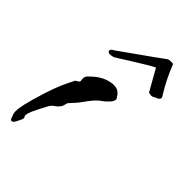

<svg xmlns="http://www.w3.org/2000/svg" viewBox="-182 -649 724 724"><g transform="rotate(45 180.0 -287.0)"><path d="M21 5Q17 5 14 -1Q12 -9 9 -15Q6 -21 6 -33Q6 -47 12 -74Q18 -101 35 -155Q48 -196 59 -221Q70 -246 82 -269V-270Q85 -274 91 -277Q97 -280 99 -283H98Q100 -285 99 -289.5Q98 -294 98 -298Q98 -309 105.5 -316.5Q113 -324 121 -331Q129 -339 146 -349Q163 -359 186 -363Q189 -364 192 -364Q195 -364 198 -364Q215 -364 224 -357Q233 -350 237 -342Q239 -340 241 -337Q243 -334 243 -330Q243 -326 239.5 -319.5Q236 -313 225 -303Q220 -297 210.5 -290.5Q201 -284 193 -276Q183 -266 174 -254Q165 -242 157 -231Q150 -221 142 -212.5Q134 -204 126 -195Q122 -191 120 -180.5Q118 -170 111 -163Q104 -154 95.5 -149Q87 -144 82 -135V-136Q77 -127 71 -115Q65 -103 59 -92Q49 -72 46 -62.5Q43 -53 43 -48Q43 -42 45.5 -40Q48 -38 46 -30Q42 -21 35.5 -8Q29 5 21 5ZM106 -435Q95 -435 94 -443Q94 -446 95 -448Q97 -452 103.5 -455.5Q110 -459 119 -466Q144 -484 172.5 -504Q201 -524 227.5 -543Q254 -562 273 -576Q275 -578 282 -578.5Q289 -579 292 -579Q300 -579 301 -576Q323 -519 356 -466Q360 -461 360 -456Q360 -448 347 -443Q341 -441 336.5 -438Q332 -435 327 -435Q318 -435 312 -438L264 -523Q252 -517 229.5 -503.5Q207 -490 183 -475Q159 -460 142.5 -449.5Q126 -439 124 -438Q112 -435 106 -435Z"/></g></svg>

Font: Vujahday Script
Style: Regular
Weight: 400
Designer: Robert E. Leuschke
Foundry: Robert E. Leuschke
Version: Version 1.010; ttfautohint (v1.8.3)